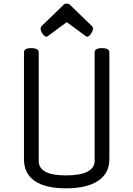

<svg xmlns="http://www.w3.org/2000/svg" viewBox="-20 -1006 723 1041"><path d="M190 -722V-133Q190 -55 338 -55Q414 -55 453.5 -75Q493 -95 493 -133V-722Q493 -745 533 -745Q573 -745 573 -722V-143Q573 -67 512.5 -26Q452 15 338 15Q226 15 168 -25Q110 -65 110 -143V-722Q110 -745 149 -745Q190 -745 190 -722ZM337 -986H348Q349 -986 352 -985Q355 -984 357 -982L477 -866Q482 -862 483 -858Q484 -854 484 -851Q484 -838 473 -822.5Q462 -807 452 -807Q450 -807 445 -810L342 -886L239 -810Q235 -807 232 -807Q222 -807 211 -822.5Q200 -838 200 -851Q200 -854 201.5 -858Q203 -862 207 -866L327 -982Q331 -986 337 -986Z"/></svg>

Font: Offside
Style: Regular
Weight: 400
Designer: Eduardo Rodriguez Tunni
Foundry: Eduardo Rodriguez Tunni
Version: Version 1.002; ttfautohint (v1.8.4.7-5d5b);gftools[0.9.23]